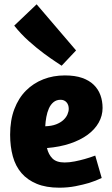

<svg xmlns="http://www.w3.org/2000/svg" viewBox="-20 -862 519 891"><path d="M281 -512Q328 -512 361 -500.5Q394 -489 415 -468.5Q436 -448 446 -420.5Q456 -393 456 -361Q456 -325 438 -293Q420 -261 386.5 -236.5Q353 -212 305.5 -196Q258 -180 198 -175Q205 -145 223.5 -126.5Q242 -108 280 -108Q302 -108 327 -113Q352 -118 373 -124Q398 -131 422 -140L452 -36Q425 -23 393 -13Q366 -5 330.5 2Q295 9 255 9Q194 9 150.5 -9Q107 -27 79.5 -59Q52 -91 39.5 -136.5Q27 -182 27 -237Q27 -304 46.5 -355.5Q66 -407 100.5 -441.5Q135 -476 181 -494Q227 -512 281 -512ZM190 -276Q220 -277 240.5 -285Q261 -293 274 -305Q287 -317 293 -331Q299 -345 299 -357Q299 -376 288.5 -387.5Q278 -399 261 -399Q242 -399 228.5 -388Q215 -377 207 -359Q199 -341 195 -319Q191 -297 190 -276ZM266 -557Q262 -560 239 -575Q216 -590 183.5 -614Q151 -638 114 -671Q77 -704 46 -743L150 -842L333 -628Z"/></svg>

Font: Amaranth
Style: Bold
Weight: 700
Designer: Gesine Todt
Foundry: Gesine Todt
Version: Version 1.001